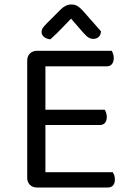

<svg xmlns="http://www.w3.org/2000/svg" viewBox="-20 -834 582 854"><path d="M145 0Q125 0 113 -12Q101 -24 101 -44V-564Q101 -584 113 -596Q125 -608 145 -608H477Q480 -603 483 -594.5Q486 -586 486 -576Q486 -559 478 -549Q470 -539 455 -539H182V-346H446Q449 -341 452 -332.5Q455 -324 455 -314Q455 -297 447 -287.5Q439 -278 424 -278H182V-68H482Q485 -63 488 -55Q491 -47 491 -36Q491 -19 483 -9.5Q475 0 460 0ZM296 -751Q279 -734 256 -709.5Q233 -685 204 -659Q187 -661 176 -669.5Q165 -678 165 -692Q165 -703 172.5 -712.5Q180 -722 191 -733L250 -792Q272 -814 297 -814Q313 -814 324 -807.5Q335 -801 347 -788L429 -695Q429 -680 419.5 -670.5Q410 -661 395 -661Q384 -661 374 -667Q364 -673 350 -689Z"/></svg>

Font: Baloo Da 2
Style: Regular
Weight: 400
Designer: Noopur Datye, Sulekha Rajkumar and Ek Type
Foundry: Ek Type
Version: Version 1.640;hotconv 1.0.111;makeotfexe 2.5.65597; ttfautoh